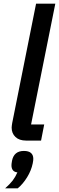

<svg xmlns="http://www.w3.org/2000/svg" viewBox="-20 -760 319 1038"><path d="M202 0H121Q84 0 63.5 -19.5Q43 -39 43 -70Q43 -76 44 -82Q45 -88 46 -95L175 -740H279L148 -87H219ZM109 56Q135 56 147.5 67Q160 78 160 98Q160 103 159.5 107.5Q159 112 157 123Q149 162 126.5 198.5Q104 235 76 258H8Q34 235 48.5 216Q63 197 74 172Q57 170 49.5 160Q42 150 42 134Q42 130 42.5 125Q43 120 45 109Q50 83 66 69.5Q82 56 109 56Z"/></svg>

Font: IBM Plex Sans Medium
Style: Italic
Weight: 500
Italic angle: -11.31°
Designer: Mike Abbink, Paul van der Laan, Pieter van Rosmalen
Foundry: Bold Monday
Version: Version 3.201